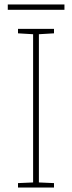

<svg xmlns="http://www.w3.org/2000/svg" viewBox="-20 -937 323 864"><path d="M270 -917H15V-893H270ZM223 -93V-113L155 -116V-783L223 -787V-807H61V-787L129 -783V-116L61 -113V-93Z"/></svg>

Font: Noto Sans Kannada UI Thin
Style: Regular
Weight: 100
Designer: Jelle Bosma - Monotype Design Team
Foundry: Monotype Imaging Inc.
Version: Version 2.005